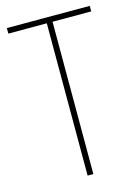

<svg xmlns="http://www.w3.org/2000/svg" viewBox="-110 -776 608 839"><g transform="rotate(-15 193.5 -357.0)"><path d="M206 0V-689H381V-714H6V-689H180V0Z"/></g></svg>

Font: Noto Sans Thai Looped Condensed Thin
Style: Regular
Weight: 100
Width: 3
Designer: Sasikarn Vongin, Ben Mitchell
Foundry: The Fontpad Ltd
Version: Version 1.001